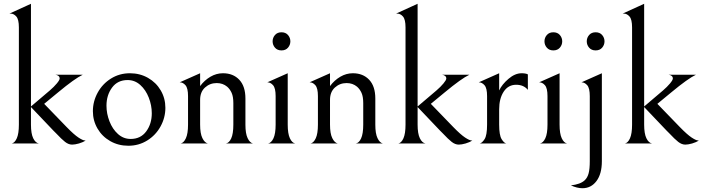

<svg xmlns="http://www.w3.org/2000/svg" viewBox="-20 -760 3722 1017"><path d="M36 -688H30L144 -740V-196L244 -281Q266 -300 281 -318Q296 -336 296 -344Q296 -353 289.5 -358Q283 -363 274 -364H418Q376 -344 288 -271L214 -210L333 -87Q372 -47 395.5 -31.5Q419 -16 430 -16H434Q419 -6 398 0Q377 6 362 6Q343 6 324.5 -8.5Q306 -23 278 -53L263 -68L144 -193V-100Q144 -52 156 -27.5Q168 -3 186 0H42Q58 -3 69 -27.5Q80 -52 80 -100V-615Q80 -657 66.5 -672.5Q53 -688 36 -688Z M656 -336Q603 -336 573.5 -296Q544 -256 544 -200Q544 -158 560 -117Q576 -76 605 -50Q634 -24 672 -24Q725 -24 754.5 -64Q784 -104 784 -160Q784 -202 768 -243Q752 -284 723 -310Q694 -336 656 -336ZM668 -372Q721 -372 764 -347.5Q807 -323 831.5 -281Q856 -239 856 -189Q856 -137 830.5 -90.5Q805 -44 760 -16Q715 12 660 12Q607 12 564 -12.5Q521 -37 496.5 -79Q472 -121 472 -171Q472 -223 497.5 -269.5Q523 -316 568 -344Q613 -372 668 -372Z M1161 -372Q1215 -372 1247.5 -337.5Q1280 -303 1280 -238V-99Q1280 -53 1291.5 -28.5Q1303 -4 1320 0H1176Q1193 -2 1204.5 -26.5Q1216 -51 1216 -100V-214Q1216 -248 1207 -268Q1198 -288 1183 -301Q1160 -320 1128 -320Q1092 -320 1066 -296.5Q1040 -273 1040 -231V-100Q1040 -53 1052 -28.5Q1064 -4 1081 0H937Q953 -3 964.5 -27.5Q976 -52 976 -100V-251Q976 -293 962.5 -308.5Q949 -324 932 -324L1040 -372V-304Q1063 -335 1094.5 -353.5Q1126 -372 1161 -372Z M1396 -324 1504 -372V-100Q1504 -52 1515.5 -27.5Q1527 -3 1544 0H1400Q1417 -3 1428.5 -27.5Q1440 -52 1440 -100V-251Q1440 -293 1426.5 -308.5Q1413 -324 1396 -324ZM1424 -541Q1424 -560 1436.5 -574.5Q1449 -589 1471 -589Q1493 -589 1505.5 -574.5Q1518 -560 1518 -541Q1518 -522 1505.5 -507.5Q1493 -493 1471 -493Q1449 -493 1436.5 -507.5Q1424 -522 1424 -541Z M1849 -372Q1903 -372 1935.5 -337.5Q1968 -303 1968 -238V-99Q1968 -53 1979.5 -28.5Q1991 -4 2008 0H1864Q1881 -2 1892.5 -26.5Q1904 -51 1904 -100V-214Q1904 -248 1895 -268Q1886 -288 1871 -301Q1848 -320 1816 -320Q1780 -320 1754 -296.5Q1728 -273 1728 -231V-100Q1728 -53 1740 -28.5Q1752 -4 1769 0H1625Q1641 -3 1652.5 -27.5Q1664 -52 1664 -100V-251Q1664 -293 1650.5 -308.5Q1637 -324 1620 -324L1728 -372V-304Q1751 -335 1782.5 -353.5Q1814 -372 1849 -372Z M2084 -688H2078L2192 -740V-196L2292 -281Q2314 -300 2329 -318Q2344 -336 2344 -344Q2344 -353 2337.5 -358Q2331 -363 2322 -364H2466Q2424 -344 2336 -271L2262 -210L2381 -87Q2420 -47 2443.5 -31.5Q2467 -16 2478 -16H2482Q2467 -6 2446 0Q2425 6 2410 6Q2391 6 2372.5 -8.5Q2354 -23 2326 -53L2311 -68L2192 -193V-100Q2192 -52 2204 -27.5Q2216 -3 2234 0H2090Q2106 -3 2117 -27.5Q2128 -52 2128 -100V-615Q2128 -657 2114.5 -672.5Q2101 -688 2084 -688Z M2743 -372Q2765 -372 2776 -366V-284Q2754 -311 2714 -311Q2672 -311 2648 -274.5Q2624 -238 2624 -181V-100Q2624 -44 2637 -23Q2650 -2 2662 0H2521Q2533 -2 2546.5 -22.5Q2560 -43 2560 -100V-251Q2560 -293 2546.5 -308.5Q2533 -324 2516 -324L2624 -372V-281Q2639 -313 2673.5 -342.5Q2708 -372 2743 -372Z M2836 -324 2944 -372V-100Q2944 -52 2955.5 -27.5Q2967 -3 2984 0H2840Q2857 -3 2868.5 -27.5Q2880 -52 2880 -100V-251Q2880 -293 2866.5 -308.5Q2853 -324 2836 -324ZM2864 -541Q2864 -560 2876.5 -574.5Q2889 -589 2911 -589Q2933 -589 2945.5 -574.5Q2958 -560 2958 -541Q2958 -522 2945.5 -507.5Q2933 -493 2911 -493Q2889 -493 2876.5 -507.5Q2864 -522 2864 -541Z M3088 -541Q3088 -560 3100.5 -574.5Q3113 -589 3135 -589Q3157 -589 3169.5 -574.5Q3182 -560 3182 -541Q3182 -522 3169.5 -507.5Q3157 -493 3135 -493Q3113 -493 3100.5 -507.5Q3088 -522 3088 -541ZM3060 -324 3168 -372V94Q3168 161 3139.5 199Q3111 237 3065 237Q3037 237 3004 222Q3055 216 3077 195Q3092 181 3098 157.5Q3104 134 3104 95V-251Q3104 -293 3090.5 -308.5Q3077 -324 3060 -324Z M3284 -688H3278L3392 -740V-196L3492 -281Q3514 -300 3529 -318Q3544 -336 3544 -344Q3544 -353 3537.5 -358Q3531 -363 3522 -364H3666Q3624 -344 3536 -271L3462 -210L3581 -87Q3620 -47 3643.5 -31.5Q3667 -16 3678 -16H3682Q3667 -6 3646 0Q3625 6 3610 6Q3591 6 3572.5 -8.5Q3554 -23 3526 -53L3511 -68L3392 -193V-100Q3392 -52 3404 -27.5Q3416 -3 3434 0H3290Q3306 -3 3317 -27.5Q3328 -52 3328 -100V-615Q3328 -657 3314.5 -672.5Q3301 -688 3284 -688Z"/></svg>

Font: BellefairVN
Style: Regular
Weight: 400
Designer: Nick Shinn, Liron Lavi Turkenic
Foundry: Shinntype
Version: Version 1.003